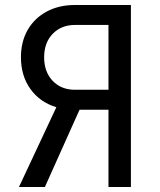

<svg xmlns="http://www.w3.org/2000/svg" viewBox="-20 -750 640 770"><path d="M56 0 206 -320Q140 -340 102 -393Q64 -446 64 -520Q64 -583 91 -630Q118 -677 167 -703.5Q216 -730 281 -730H505V0H415V-310H299L160 0ZM281 -390H415V-650H281Q226 -650 191.5 -614.5Q157 -579 157 -520Q157 -462 191 -426Q225 -390 281 -390Z"/></svg>

Font: NKDuy Mono
Style: Regular
Weight: 400
Monospace: yes
Designer: NKDuy
Foundry: NKDuy
Version: Version 2.251; ttfautohint (v1.8.4.7-5d5b)